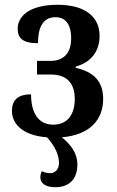

<svg xmlns="http://www.w3.org/2000/svg" viewBox="-20 -566 489 804"><path d="M211 218C273 218 304 181 304 123C304 74 275 38 239 9C356 -1 412 -64 412 -152C412 -228 369 -266 297 -282V-287C360 -305 397 -349 397 -416C397 -498 333 -546 221 -546C98 -546 54 -494 54 -446C54 -407 74 -385 139 -385C139 -448 158 -494 212 -494C260 -494 278 -456 278 -406C278 -353 255 -311 191 -311H135V-254H192C259 -254 293 -219 293 -151C293 -87 263 -44 203 -44C138 -44 110 -97 110 -171C54 -171 30 -146 30 -101C30 -53 68 1 177 9C212 48 227 85 227 116C227 145 209 159 191 159C175 159 164 155 155 151C151 160 149 167 149 177C149 203 173 218 211 218Z"/></svg>

Font: Noto Serif Condensed Semi
Style: Regular
Weight: 600
Width: 3
Designer: Monotype Design Team
Foundry: Monotype Imaging Inc.
Version: Version 1.002